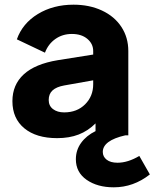

<svg xmlns="http://www.w3.org/2000/svg" viewBox="-20 -578 660 820"><path d="M33 -146Q33 -216 81.5 -260.5Q130 -305 227 -321L378 -345V-360Q378 -391 353 -412Q328 -433 287 -433Q247 -433 216.5 -411.5Q186 -390 172 -353L52 -410Q76 -478 141.5 -518Q207 -558 294 -558Q362 -558 415.5 -533Q469 -508 498.5 -463Q528 -418 528 -360V0H515Q419 22 419 71Q419 91 435.5 104Q452 117 482 117Q526 117 575 88L620 167Q550 222 466 222Q396 222 350 190Q304 158 304 102Q304 63 326.5 32Q349 1 388 -18V-51Q356 -19 316 -3.5Q276 12 224 12Q135 12 84 -30Q33 -72 33 -146ZM254 -98Q309 -98 343.5 -132.5Q378 -167 378 -218V-235L254 -213Q221 -207 204.5 -192Q188 -177 188 -151Q188 -126 206.5 -112Q225 -98 254 -98Z"/></svg>

Font: BLUETTI 2.0
Style: Bold
Weight: 700
Designer: Stijn de Vries
Foundry: tokotype
Version: Version 2.005;October 31, 2023;FontCreator 14.0.0.2814 64-bi